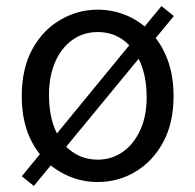

<svg xmlns="http://www.w3.org/2000/svg" viewBox="-20 -589 646 635"><path d="M303 13Q237 13 179 -20.5Q121 -54 86.5 -117.5Q52 -181 52 -271Q52 -362 86.5 -425.5Q121 -489 179 -523Q237 -557 303 -557Q353 -557 398.5 -538Q444 -519 479 -482Q514 -445 534 -392Q554 -339 554 -271Q554 -181 519 -117.5Q484 -54 427 -20.5Q370 13 303 13ZM303 -61Q350 -61 386.5 -87Q423 -113 444 -159Q465 -205 465 -267Q465 -334 444 -382.5Q423 -431 387 -457Q351 -483 303 -483Q256 -483 219.5 -457Q183 -431 162.5 -384Q142 -337 142 -275Q142 -209 162.5 -160.5Q183 -112 219.5 -86.5Q256 -61 303 -61ZM92 26 52 -6 514 -569 555 -536Z"/></svg>

Font: Noto Sans SC Thin
Style: Regular
Weight: 400
Version: Version 2.004-H2;hotconv 1.0.118;makeotfexe 2.5.65603